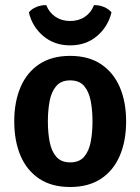

<svg xmlns="http://www.w3.org/2000/svg" viewBox="-20 -734 561 768"><path d="M484.5 -248.5Q484.5 -170 459 -110.8Q433.5 -51.5 383.8 -18.8Q334 14 260.5 14Q186.5 14 136.8 -19.2Q87 -52.5 62 -111.5Q37 -170.5 37 -248.5Q37 -326.5 62.2 -385.5Q87.5 -444.5 137.2 -477.5Q187 -510.5 260.5 -510.5Q334.5 -510.5 384.2 -477.2Q434 -444 459.2 -385.2Q484.5 -326.5 484.5 -248.5ZM171.5 -248.5Q171.5 -204.5 178.5 -167.2Q185.5 -130 205 -107.2Q224.5 -84.5 260.5 -84.5Q297.5 -84.5 316.8 -107.2Q336 -130 343 -167.2Q350 -204.5 350 -248.5Q350 -292 343 -329.5Q336 -367 316.8 -389.8Q297.5 -412.5 260.5 -412.5Q224.5 -412.5 205 -389.8Q185.5 -367 178.5 -329.5Q171.5 -292 171.5 -248.5ZM426 -684.5Q412 -627 368 -589.8Q324 -552.5 260.5 -552.5Q197.5 -552.5 153.2 -589.8Q109 -627 95.5 -684.5Q106.5 -698.5 125.8 -706.2Q145 -714 165 -713.5Q177 -683.5 202 -666.8Q227 -650 260.5 -650Q294.5 -650 319.5 -666.8Q344.5 -683.5 356 -713.5Q376 -714 395.2 -706.2Q414.5 -698.5 426 -684.5Z"/></svg>

Font: Signika SemiBold
Style: Regular
Weight: 600
Designer: Anna Giedry
Foundry: Anna Giedry
Version: Version 2.001